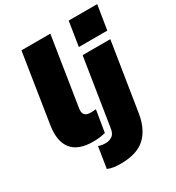

<svg xmlns="http://www.w3.org/2000/svg" viewBox="-225 -886 1147 1249"><g transform="rotate(-30 349.0 -262.0)"><path d="M23 0ZM229 12Q118 12 70.5 -47Q23 -106 40 -218L121 -736H338L257 -221Q247 -160 308 -160Q317 -160 327.5 -160.5Q338 -161 349 -162L322 1Q302 6 279 9Q256 12 229 12ZM455 -568 484 -750H698L669 -568ZM314 226Q287 226 263 223Q239 220 216 210L241 52Q255 57 267.5 59Q280 61 296 61Q320 61 342 47.5Q364 34 370 -4L450 -510H658L577 2Q559 112 496.5 169Q434 226 314 226Z"/></g></svg>

Font: Winston Black
Style: Italic
Weight: 900
Italic angle: -9°
Designer: Original fonts by Vernon Adams / Changes by Cristiano Sobral
Foundry: VOriginal fonts by Vernon Adams / Changes by Cristiano Sobral
Version: Version 2.503;July 17, 2020;FontCreator 13.0.0.2655 64-bit